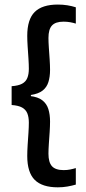

<svg xmlns="http://www.w3.org/2000/svg" viewBox="-20 -697 379 842"><path d="M312.5 -665V-593.5Q301.5 -597 288 -599.5Q274.5 -602 258.5 -602Q223.5 -602 208 -585.2Q192.5 -568.5 192.5 -530.5Q192.5 -513.5 194.2 -488Q196 -462.5 197.8 -436.2Q199.5 -410 199.5 -390.5Q199.5 -360 192.2 -337Q185 -314 166.8 -299.8Q148.5 -285.5 115.5 -280.5V-271L111.5 -276Q146.5 -272 165.5 -257.2Q184.5 -242.5 192 -218.8Q199.5 -195 199.5 -164Q199.5 -144.5 197.8 -118Q196 -91.5 194.2 -66Q192.5 -40.5 192.5 -23Q192.5 15 208 32Q223.5 49 259.5 49Q275 49 288.2 46.2Q301.5 43.5 312.5 40V112.5Q295.5 117.5 275.5 121Q255.5 124.5 233.5 124.5Q165 124.5 132.2 91.8Q99.5 59 99.5 -13Q99.5 -33.5 101.2 -60.8Q103 -88 104.8 -114.5Q106.5 -141 106.5 -159Q106.5 -183.5 99.8 -200Q93 -216.5 76.8 -225.5Q60.5 -234.5 31 -236.5V-319Q60.5 -321 76.8 -329.8Q93 -338.5 99.8 -355Q106.5 -371.5 106.5 -395.5Q106.5 -414 104.8 -440.2Q103 -466.5 101.2 -493.5Q99.5 -520.5 99.5 -540Q99.5 -612 132.2 -644.5Q165 -677 233.5 -677Q255.5 -677 275.5 -673.8Q295.5 -670.5 312.5 -665Z"/></svg>

Font: Anek Devanagari Medium Medium
Style: Regular
Weight: 500
Version: Version 1.003